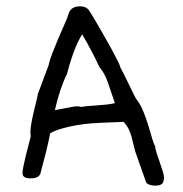

<svg xmlns="http://www.w3.org/2000/svg" viewBox="-20 -557 576 605"><path d="M495 15Q491 28 470 28Q450 28 441 19L406 -80L394 -128Q389 -145 382 -156.5Q375 -168 369 -173L296 -170Q243 -168 199 -158Q155 -148 138 -137Q133 -110 125 -78Q117 -46 107 -9Q101 5 76 5Q51 5 51 -11Q51 -18 53.5 -31.5Q56 -45 60 -61Q64 -77 68.5 -94.5Q73 -112 77 -128Q76 -132 76 -136Q76 -140 76 -144Q76 -154 79.5 -172.5Q83 -191 87.5 -209.5Q92 -228 95.5 -242.5Q99 -257 99 -260L133 -351Q136 -366 145 -389.5Q154 -413 164 -436.5Q174 -460 183.5 -481Q193 -502 196 -513Q203 -537 232 -537Q255 -537 263 -520Q262 -522 269 -511Q276 -500 286.5 -481.5Q297 -463 309.5 -441.5Q322 -420 333 -399.5Q344 -379 351.5 -364Q359 -349 359 -345Q362 -340 369.5 -325Q377 -310 385.5 -292.5Q394 -275 401.5 -259.5Q409 -244 413 -240Q423 -227 432 -205Q441 -183 447.5 -161Q454 -139 459.5 -120.5Q465 -102 469 -96Q469 -89 473.5 -75Q478 -61 483.5 -45.5Q489 -30 493 -16.5Q497 -3 497 3Q497 7 495 15ZM342 -232 320 -297Q310 -326 293 -346Q284 -366 270.5 -392Q257 -418 239 -449Q213 -408 191 -324Q168 -277 153 -210Q155 -210 164.5 -212Q174 -214 185 -216Q196 -218 206.5 -220Q217 -222 222 -222Q229 -222 237 -220Q246 -222 259 -223Q272 -224 286.5 -225Q301 -226 315.5 -227.5Q330 -229 342 -232Z"/></svg>

Font: Gaegu
Style: Regular
Weight: 400
Designer: JIKJI
Foundry: JIKJI
Version: Version 1.00